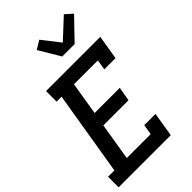

<svg xmlns="http://www.w3.org/2000/svg" viewBox="-291 -1087 1182 1182"><g transform="rotate(-45 300.0 -496.0)"><path d="M1 0V-92H56L147 -643H104V-735H576L550 -576H452L463 -643H255L220 -428H439L423 -336H204L164 -92H372L383 -159H481L455 0ZM325 -815 242 -954 298 -988 388 -873 516 -992 563 -950 433 -815Z"/></g></svg>

Font: Iosevka Etoile Semibold
Style: Italic
Weight: 600
Italic angle: -9°
Designer: Belleve Invis
Foundry: Belleve Invis
Version: Version 22.1.2; ttfautohint (v1.8.4)